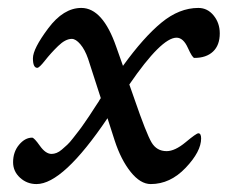

<svg xmlns="http://www.w3.org/2000/svg" viewBox="-20 -450 574 484"><path d="M161 -352Q145 -352 126.5 -334Q108 -316 93.5 -297.5Q79 -279 74 -279Q63 -279 63 -303Q63 -327 101.5 -378.5Q140 -430 185 -430Q239 -430 273 -332L290 -284Q342 -356 387 -393Q432 -430 480 -430Q503 -430 518.5 -411Q534 -392 534 -366Q534 -336 517 -320Q500 -304 470 -304Q465 -304 453.5 -329.5Q442 -355 425 -355Q387 -355 306 -237L319 -200Q349 -113 362 -91Q375 -69 400 -69Q421 -69 448 -91.5Q475 -114 480 -114Q487 -114 487 -101Q487 -68 448 -27Q409 14 360 14Q334 14 309.5 -16.5Q285 -47 269 -96L251 -152Q139 14 72 14Q48 14 30.5 -2Q13 -18 13 -41Q13 -67 28 -85Q43 -103 61 -103Q66 -103 80.5 -82.5Q95 -62 110 -62Q116 -62 122.5 -64.5Q129 -67 136 -73Q143 -79 149.5 -85Q156 -91 164 -101.5Q172 -112 178 -119.5Q184 -127 192.5 -139.5Q201 -152 205.5 -158.5Q210 -165 218.5 -178.5Q227 -192 230 -196Q230 -197 232 -199.5Q234 -202 234 -203L202 -302Q194 -325 182.5 -338.5Q171 -352 161 -352Z"/></svg>

Font: EB Garamond 08
Style: Italic
Weight: 400
Italic angle: -14°
Version: Version 0.016